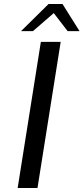

<svg xmlns="http://www.w3.org/2000/svg" viewBox="-20 -948 421 968"><path d="M69 0 186 -737H286L169 0ZM86 -791 225 -928H295L381 -791H321L251 -882L146 -791Z"/></svg>

Font: Exo Thin Medium
Style: Italic
Weight: 500
Italic angle: -9°
Version: Version 2.000